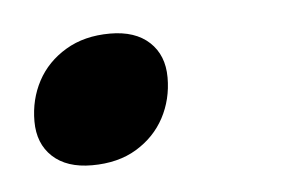

<svg xmlns="http://www.w3.org/2000/svg" viewBox="-27 -156 299 197"><g transform="rotate(-5 122.5 -57.5)"><path d="M91.5 -124.5Q117.5 -124.5 132 -111Q146.5 -97.5 146.5 -74.5Q146.5 -52 136.5 -33.2Q126.5 -14.5 107.5 -3Q88.5 8.5 61.5 8.5Q35.5 8.5 21 -5Q6.5 -18.5 6.5 -41.5Q6.5 -64 16.5 -82.8Q26.5 -101.5 45.8 -113Q65 -124.5 91.5 -124.5Z"/></g></svg>

Font: Newsreader 10pt
Style: Italic
Weight: 400
Italic angle: -17°
Version: Version 1.003